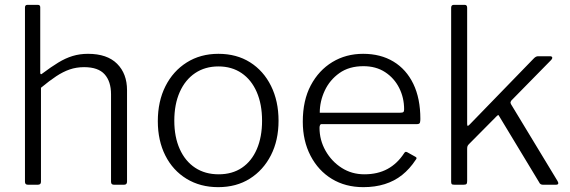

<svg xmlns="http://www.w3.org/2000/svg" viewBox="-20 -762 2351 792"><path d="M95 0Q83 0 83 -12V-731Q83 -742 93 -742H136Q146 -742 146 -732V-462Q146 -457 148.5 -456Q151 -455 155 -459Q191 -486 220.5 -504Q250 -522 279.5 -531Q309 -540 343 -540Q422 -540 463 -499Q504 -458 504 -390V-13Q504 0 492 0H450Q444 0 441 -3Q438 -6 438 -12V-373Q438 -426 411.5 -455.5Q385 -485 327 -485Q295 -485 267.5 -475.5Q240 -466 212 -447.5Q184 -429 149 -400V-12Q149 0 136 0H95Z M880 10Q806 10 749.5 -24.5Q693 -59 662 -120.5Q631 -182 631 -262Q631 -344 662.5 -406.5Q694 -469 750.5 -504.5Q807 -540 881 -540Q956 -540 1011.5 -505Q1067 -470 1098 -407.5Q1129 -345 1129 -264Q1129 -183 1097.5 -121.5Q1066 -60 1010.5 -25Q955 10 880 10ZM882 -43Q938 -43 978 -70Q1018 -97 1039.5 -147Q1061 -197 1061 -264Q1061 -332 1039 -382.5Q1017 -433 976.5 -460.5Q936 -488 881 -488Q826 -488 785 -460.5Q744 -433 721.5 -382.5Q699 -332 699 -264Q699 -197 721.5 -147Q744 -97 785 -70Q826 -43 882 -43Z M1298 -235Q1298 -184 1323 -140Q1348 -96 1389.5 -69.5Q1431 -43 1483 -43Q1538 -43 1578.5 -65Q1619 -87 1647 -130Q1650 -135 1653 -135.5Q1656 -136 1660 -134L1694 -115Q1702 -111 1695 -103Q1670 -65 1638.5 -40Q1607 -15 1567 -2.5Q1527 10 1479 10Q1405 10 1349 -24Q1293 -58 1261 -119.5Q1229 -181 1229 -260Q1229 -348 1262 -410Q1295 -472 1351 -506Q1407 -540 1478 -540Q1550 -540 1603 -508Q1656 -476 1685 -416Q1714 -356 1714 -271Q1714 -264 1712.5 -257Q1711 -250 1700 -250H1305Q1302 -250 1300 -245.5Q1298 -241 1298 -235ZM1630 -297Q1641 -297 1644 -300Q1647 -303 1647 -311Q1647 -359 1626.5 -399.5Q1606 -440 1568.5 -464.5Q1531 -489 1479 -489Q1420 -489 1380 -460.5Q1340 -432 1319.5 -388Q1299 -344 1299 -297Z M2280 -15Q2284 -8 2282.5 -4Q2281 0 2273 0H2219Q2214 0 2210 -2.5Q2206 -5 2204 -10L2039 -283Q2038 -286 2036 -287Q2034 -288 2029 -283L1914 -167Q1910 -163 1908.5 -159Q1907 -155 1907 -148V-15Q1907 -6 1904 -3Q1901 0 1892 0H1855Q1846 0 1843.5 -2.5Q1841 -5 1841 -12V-730Q1841 -742 1852 -742H1897Q1907 -742 1907 -730V-252Q1907 -244 1909 -243Q1911 -242 1917 -248L2180 -519Q2190 -530 2199 -530H2248Q2257 -530 2258 -525Q2259 -520 2252 -513L2089 -347Q2087 -344 2086 -341Q2085 -338 2088 -332L2280 -15Z"/></svg>

Font: Libre Franklin Thin Light
Style: Regular
Weight: 300
Version: Version 3.000